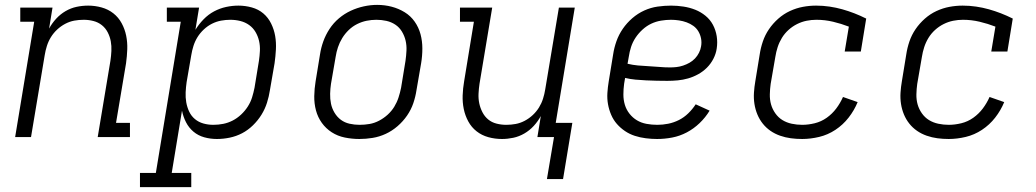

<svg xmlns="http://www.w3.org/2000/svg" viewBox="-20 -561 4240 786"><path d="M42 0 120 -472H63V-530H195L181 -444Q193 -466 210 -484.5Q227 -503 248.5 -515.5Q270 -528 293.5 -533Q317 -538 341 -538Q369 -538 396 -530.5Q423 -523 444 -506.5Q465 -490 478 -466Q491 -442 496.5 -415Q502 -388 501 -359.5Q500 -331 496 -302L455 -58H512V0H380L432 -312Q435 -332 436 -352.5Q437 -373 433.5 -392Q430 -411 421 -428.5Q412 -446 397 -458Q382 -470 362.5 -475Q343 -480 323 -480Q323 -480 323 -480Q323 -480 323 -480Q303 -480 284 -476.5Q265 -473 247 -463.5Q229 -454 214 -440Q199 -426 188.5 -409Q178 -392 172 -373Q166 -354 163 -335L107 0Z M553 205V147H618L720 -472H663V-530H795L780 -439Q794 -462 813.5 -482Q833 -502 856.5 -514.5Q880 -527 905.5 -532.5Q931 -538 956 -538Q984 -538 1011 -530.5Q1038 -523 1058 -506Q1078 -489 1090 -464.5Q1102 -440 1106.5 -413.5Q1111 -387 1109.5 -358.5Q1108 -330 1104 -302L1085 -192Q1081 -166 1073 -140.5Q1065 -115 1050.5 -91.5Q1036 -68 1015.5 -48Q995 -28 971 -15.5Q947 -3 920.5 2.5Q894 8 868 8Q841 8 816 1Q791 -6 772 -22Q753 -38 741.5 -60.5Q730 -83 725 -108L683 147H763V205ZM853 -50Q874 -50 894 -54Q914 -58 932.5 -67.5Q951 -77 967 -92Q983 -107 994.5 -125Q1006 -143 1012 -162.5Q1018 -182 1022 -202L1040 -312Q1043 -332 1044 -353Q1045 -374 1040.5 -393.5Q1036 -413 1026 -430Q1016 -447 1000 -458.5Q984 -470 964 -475Q944 -480 923 -480Q904 -480 885 -476.5Q866 -473 848 -464Q830 -455 814.5 -440.5Q799 -426 788.5 -409Q778 -392 772 -373Q766 -354 763 -335L744 -225Q741 -204 740 -183Q739 -162 742.5 -142Q746 -122 754.5 -104Q763 -86 778 -73.5Q793 -61 812.5 -55.5Q832 -50 853 -50Z M1451 8Q1421 8 1391.5 2Q1362 -4 1338 -19.5Q1314 -35 1297.5 -58Q1281 -81 1273.5 -109Q1266 -137 1266.5 -167.5Q1267 -198 1272 -228L1290 -338Q1294 -365 1303.5 -391.5Q1313 -418 1329 -442.5Q1345 -467 1367.5 -486Q1390 -505 1416 -517Q1442 -529 1469.5 -535Q1497 -541 1524 -541Q1555 -541 1583.5 -533.5Q1612 -526 1636.5 -511Q1661 -496 1677.5 -472.5Q1694 -449 1701.5 -421Q1709 -393 1709 -362.5Q1709 -332 1704 -302L1685 -192Q1681 -165 1672 -138.5Q1663 -112 1646.5 -88Q1630 -64 1607.5 -44.5Q1585 -25 1559 -13Q1533 -1 1505.5 3.5Q1478 8 1451 8ZM1452 -50Q1473 -50 1493 -53.5Q1513 -57 1532 -67Q1551 -77 1567 -91.5Q1583 -106 1594 -124Q1605 -142 1611.5 -162Q1618 -182 1622 -202L1640 -312Q1643 -333 1644 -354Q1645 -375 1640.5 -394.5Q1636 -414 1625.5 -431.5Q1615 -449 1598.5 -460Q1582 -471 1562 -475.5Q1542 -480 1521 -480Q1501 -480 1481 -476Q1461 -472 1442 -462.5Q1423 -453 1407.5 -438Q1392 -423 1381 -405Q1370 -387 1363.5 -367.5Q1357 -348 1354 -328L1335 -218Q1332 -198 1331.5 -177Q1331 -156 1335 -136.5Q1339 -117 1349.5 -99.5Q1360 -82 1375.5 -70.5Q1391 -59 1411 -54.5Q1431 -50 1452 -50Z M2219 172 2248 0H2180L2194 -86Q2182 -64 2165 -45.5Q2148 -27 2126.5 -14.5Q2105 -2 2081.5 3Q2058 8 2035 8Q2006 8 1979 0.5Q1952 -7 1931 -23.5Q1910 -40 1897 -64Q1884 -88 1878.5 -115Q1873 -142 1874 -170.5Q1875 -199 1880 -228L1920 -472H1863V-530H1995L1943 -218Q1940 -198 1939 -177.5Q1938 -157 1942 -138Q1946 -119 1955 -101.5Q1964 -84 1978.5 -72Q1993 -60 2012.5 -55Q2032 -50 2052 -50Q2052 -50 2052.5 -50Q2053 -50 2053 -50Q2072 -50 2091 -53.5Q2110 -57 2128 -66.5Q2146 -76 2161 -90Q2176 -104 2186.5 -121Q2197 -138 2203 -157Q2209 -176 2212 -195L2268 -530H2333L2255 -58H2323L2285 172Z M2670 8Q2647 8 2623.5 5Q2600 2 2578.5 -5Q2557 -12 2538.5 -24.5Q2520 -37 2505.5 -53.5Q2491 -70 2482 -91Q2473 -112 2469 -134.5Q2465 -157 2466.5 -180.5Q2468 -204 2472 -228L2490 -338Q2494 -365 2503.5 -392Q2513 -419 2529.5 -443Q2546 -467 2568.5 -486.5Q2591 -506 2617.5 -518Q2644 -530 2672 -534Q2700 -538 2727 -538Q2753 -538 2778.5 -534Q2804 -530 2826.5 -521Q2849 -512 2868 -496.5Q2887 -481 2898.5 -459.5Q2910 -438 2914 -413Q2918 -388 2914 -362Q2911 -341 2900.5 -320.5Q2890 -300 2874 -284Q2858 -268 2838 -257Q2818 -246 2797 -240Q2776 -234 2754.5 -232Q2733 -230 2712 -230Q2690 -230 2668.5 -230.5Q2647 -231 2625 -232Q2603 -233 2581.5 -235Q2560 -237 2539 -242L2535 -218Q2532 -196 2532 -174Q2532 -152 2538 -132Q2544 -112 2557 -95.5Q2570 -79 2587.5 -68.5Q2605 -58 2626.5 -54Q2648 -50 2671 -50Q2693 -50 2715.5 -54.5Q2738 -59 2759 -69.5Q2780 -80 2797.5 -97Q2815 -114 2828 -134L2885 -108Q2868 -80 2844 -57Q2820 -34 2791.5 -19Q2763 -4 2732 2Q2701 8 2670 8ZM2723 -285Q2736 -285 2749.5 -286.5Q2763 -288 2776.5 -292.5Q2790 -297 2802.5 -304Q2815 -311 2825 -321.5Q2835 -332 2841.5 -345Q2848 -358 2850 -371Q2853 -387 2850 -403Q2847 -419 2839 -432.5Q2831 -446 2818.5 -455Q2806 -464 2791 -469.5Q2776 -475 2759.5 -477.5Q2743 -480 2727 -480Q2707 -480 2686 -476.5Q2665 -473 2646 -464Q2627 -455 2610.5 -440Q2594 -425 2582 -407Q2570 -389 2563.5 -369Q2557 -349 2554 -328L2549 -300Q2570 -295 2591.5 -293Q2613 -291 2635 -290Q2657 -289 2679 -287Q2701 -285 2723 -285Z M3264 8Q3240 8 3217.5 5Q3195 2 3173.5 -5.5Q3152 -13 3134 -25.5Q3116 -38 3102.5 -55Q3089 -72 3080.5 -92.5Q3072 -113 3068.5 -135.5Q3065 -158 3066.5 -181.5Q3068 -205 3072 -228L3090 -338Q3094 -365 3103 -391.5Q3112 -418 3128 -441.5Q3144 -465 3166 -484.5Q3188 -504 3214 -516Q3240 -528 3267 -533Q3294 -538 3321 -538Q3349 -538 3376 -534Q3403 -530 3428 -523Q3453 -516 3477.5 -506.5Q3502 -497 3526 -485L3504 -350H3438L3455 -452Q3424 -464 3390.5 -472Q3357 -480 3322 -480Q3322 -480 3322 -480Q3322 -480 3322 -480Q3302 -480 3282 -476Q3262 -472 3243 -462.5Q3224 -453 3208 -438.5Q3192 -424 3181 -406Q3170 -388 3163.5 -368Q3157 -348 3154 -328L3135 -218Q3132 -197 3131.5 -175Q3131 -153 3136.5 -133.5Q3142 -114 3154 -97Q3166 -80 3183 -69.5Q3200 -59 3221 -54.5Q3242 -50 3264 -50Q3289 -50 3315.5 -56.5Q3342 -63 3364.5 -79Q3387 -95 3403.5 -117Q3420 -139 3431 -164L3491 -143Q3477 -109 3454 -79.5Q3431 -50 3400 -29.5Q3369 -9 3333.5 -0.5Q3298 8 3264 8Z M3864 8Q3840 8 3817.5 5Q3795 2 3773.5 -5.5Q3752 -13 3734 -25.5Q3716 -38 3702.5 -55Q3689 -72 3680.5 -92.5Q3672 -113 3668.5 -135.5Q3665 -158 3666.5 -181.5Q3668 -205 3672 -228L3690 -338Q3694 -365 3703 -391.5Q3712 -418 3728 -441.5Q3744 -465 3766 -484.5Q3788 -504 3814 -516Q3840 -528 3867 -533Q3894 -538 3921 -538Q3949 -538 3976 -534Q4003 -530 4028 -523Q4053 -516 4077.5 -506.5Q4102 -497 4126 -485L4104 -350H4038L4055 -452Q4024 -464 3990.5 -472Q3957 -480 3922 -480Q3922 -480 3922 -480Q3922 -480 3922 -480Q3902 -480 3882 -476Q3862 -472 3843 -462.5Q3824 -453 3808 -438.5Q3792 -424 3781 -406Q3770 -388 3763.5 -368Q3757 -348 3754 -328L3735 -218Q3732 -197 3731.5 -175Q3731 -153 3736.5 -133.5Q3742 -114 3754 -97Q3766 -80 3783 -69.5Q3800 -59 3821 -54.5Q3842 -50 3864 -50Q3889 -50 3915.5 -56.5Q3942 -63 3964.5 -79Q3987 -95 4003.5 -117Q4020 -139 4031 -164L4091 -143Q4077 -109 4054 -79.5Q4031 -50 4000 -29.5Q3969 -9 3933.5 -0.5Q3898 8 3864 8Z"/></svg>

Font: Iosevka Slab Light Extended
Style: Italic
Weight: 300
Width: 7
Italic angle: -9°
Monospace: yes
Designer: Belleve Invis
Foundry: Belleve Invis
Version: Version 11.1.0; ttfautohint (v1.8.3)